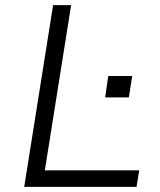

<svg xmlns="http://www.w3.org/2000/svg" viewBox="-20 -725 622 745"><path d="M74 0 186 -705H256L154 -64H520L510 0ZM388 -347 400 -430H493L480 -347Z"/></svg>

Font: Nunito Sans 7pt Light
Style: Italic
Weight: 300
Italic angle: -9°
Designer: Vernon Adams
Foundry: Vernon Adams
Version: Version 3.101;gftools[0.9.27]